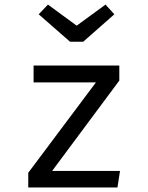

<svg xmlns="http://www.w3.org/2000/svg" viewBox="-20 -830 655 850"><path d="M210.8 -73.3H511.3L500 0H105.1V-65.1L404.6 -465.1H128.7V-540H508.2V-473.3ZM447.2 -809.7 486.2 -766.7 348.2 -645.1H290.3L151.3 -766.7L192.3 -809.7L319.5 -716.4Z"/></svg>

Font: FiraCode Nerd Font Mono
Style: Regular
Weight: 400
Monospace: yes
Designer: Carrois Corporate, Edenspiekermann AG, Nikita Prokopov
Foundry: Carrois Corporate, Edenspiekermann AG, Nikita Prokopov
Version: Version 6.002;Nerd Fonts 3.4.0